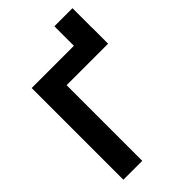

<svg xmlns="http://www.w3.org/2000/svg" viewBox="-258 -979 1077 1077"><g transform="rotate(-45 280.5 -441.0)"><path d="M391.6 -600.1V-882.3H535.2V-600.1ZM535.6 -727.5V-600.1H206.5V0H56.6V-727.5Z"/></g></svg>

Font: Inter 28pt
Style: Bold
Weight: 700
Designer: Rasmus Andersson
Foundry: rsms
Version: Version 4.001;git-66647c0bb